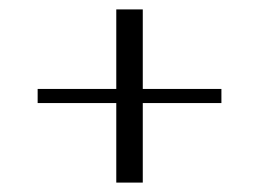

<svg xmlns="http://www.w3.org/2000/svg" viewBox="-20 -522 551 408"><path d="M60 -303V-333H450.5V-303ZM227.1 -502H283.4V-134H227.1Z"/></svg>

Font: Space Cowgirl
Style: Regular
Weight: 400
Designer: Valery Marier
Foundry: Valery Marier
Version: Version 1.000